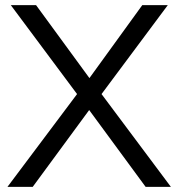

<svg xmlns="http://www.w3.org/2000/svg" viewBox="-20 -725 692 745"><path d="M9 0ZM9 0 279 -360 22 -705H120L327 -422L532 -705H631L374 -360L643 0H545L326 -298L107 0Z"/></svg>

Font: Winston
Style: Regular
Weight: 400
Designer: Original fonts by Vernon Adams / Changes by Cristiano Sobral
Foundry: Original fonts by Vernon Adams / Changes by Cristiano Sobral
Version: Version 2.503;July 17, 2020;FontCreator 13.0.0.2655 64-bit